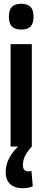

<svg xmlns="http://www.w3.org/2000/svg" viewBox="-20 -774 224 1014"><path d="M92 -618Q59 -618 43 -634Q27 -650 27 -686Q27 -722 43 -738Q59 -754 92 -754Q125 -754 141 -738Q157 -722 157 -686Q157 -650 141.5 -634Q126 -618 92 -618ZM36 0V-541H148V0ZM99 220Q58 220 34 198.5Q10 177 10 134Q10 94 30.5 57.5Q51 21 86 -10L148 0Q123 27 112 50Q101 73 101 98Q101 116 109 123.5Q117 131 129 131Q139 131 146 128L153 210Q132 220 99 220Z"/></svg>

Font: Georama Condensed SemiBold
Style: Regular
Weight: 600
Width: 3
Designer: Jean-Baptiste Levee
Foundry: Production Type
Version: Version 1.000